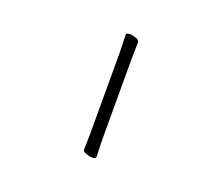

<svg xmlns="http://www.w3.org/2000/svg" viewBox="-118 -880 1236 1065"><g transform="rotate(20 500.0 -347.5)"><path d="M461 -589Q461 -620 459.5 -649Q458 -678 458 -695Q458 -705 480 -705Q497 -705 517 -697.5Q537 -690 537 -677Q537 -665 536 -639.5Q535 -614 535 -588V-106Q535 -75 536.5 -46Q538 -17 538 0Q538 10 516 10Q499 10 479 2.5Q459 -5 459 -18Q459 -30 460 -55.5Q461 -81 461 -107Z"/></g></svg>

Font: Moon Stars Kai T
Style: Regular
Weight: 400
Designer: GuiWonder
Version: Version 1.101